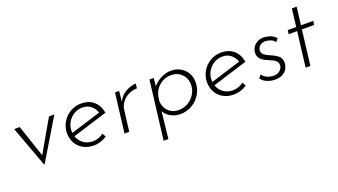

<svg xmlns="http://www.w3.org/2000/svg" viewBox="-63 -1083 3147 1790"><g transform="rotate(-20 1510.5 -187.5)"><path d="M449 -391 205 15H200L51 -391H106L213 -73L396 -391Z M702 -33Q761 -33 809 -70L829 -34Q800 -14 766 -3.5Q732 7 698 7Q640 7 595 -17.5Q550 -42 525 -86Q500 -130 500 -186Q500 -242 528 -291.5Q556 -341 606 -371.5Q656 -402 719 -402Q791 -402 839 -362Q887 -322 903 -244L556 -136Q571 -90 610.5 -61.5Q650 -33 702 -33ZM718 -363Q670 -363 631 -339.5Q592 -316 569.5 -276.5Q547 -237 547 -191Q547 -178 548 -172L848 -265Q833 -308 799 -335.5Q765 -363 718 -363Z M1081 -287Q1106 -340 1157 -370.5Q1208 -401 1262 -402L1255 -356Q1211 -356 1171.5 -336.5Q1132 -317 1106 -282.5Q1080 -248 1076 -207L1050 0H1003L1051 -391H1092Z M1610 -403Q1661 -403 1702 -380Q1743 -357 1766.5 -316.5Q1790 -276 1790 -225Q1790 -162 1759 -108.5Q1728 -55 1674 -23.5Q1620 8 1556 8Q1505 8 1462.5 -15.5Q1420 -39 1399 -78L1370 188H1323L1394 -394H1436L1429 -315Q1463 -355 1511.5 -379Q1560 -403 1610 -403ZM1556 -33Q1606 -33 1649 -58.5Q1692 -84 1717 -126.5Q1742 -169 1742 -218Q1742 -281 1700 -322.5Q1658 -364 1596 -364Q1531 -364 1481 -323Q1431 -282 1418 -218L1412 -175Q1411 -147 1425 -114Q1439 -81 1471.5 -57Q1504 -33 1556 -33Z M2091 -33Q2150 -33 2198 -70L2218 -34Q2189 -14 2155 -3.5Q2121 7 2087 7Q2029 7 1984 -17.5Q1939 -42 1914 -86Q1889 -130 1889 -186Q1889 -242 1917 -291.5Q1945 -341 1995 -371.5Q2045 -402 2108 -402Q2180 -402 2228 -362Q2276 -322 2292 -244L1945 -136Q1960 -90 1999.5 -61.5Q2039 -33 2091 -33ZM2107 -363Q2059 -363 2020 -339.5Q1981 -316 1958.5 -276.5Q1936 -237 1936 -191Q1936 -178 1937 -172L2237 -265Q2222 -308 2188 -335.5Q2154 -363 2107 -363Z M2497 8Q2457 8 2419.5 -6.5Q2382 -21 2359 -54L2384 -83Q2404 -56 2433.5 -43.5Q2463 -31 2497 -31Q2536 -31 2560 -54Q2584 -77 2584 -103Q2584 -127 2571 -142Q2558 -157 2542.5 -165Q2527 -173 2490 -188Q2449 -204 2426.5 -227.5Q2404 -251 2404 -287Q2404 -314 2418.5 -340Q2433 -366 2461 -382.5Q2489 -399 2526 -399Q2550 -399 2585.5 -389Q2621 -379 2648 -348L2624 -316Q2608 -340 2582 -350Q2556 -360 2528 -360Q2494 -360 2473.5 -340Q2453 -320 2453 -296Q2454 -267 2473 -252Q2492 -237 2532 -220Q2582 -199 2607 -176Q2632 -153 2632 -108Q2632 -85 2619.5 -58Q2607 -31 2577 -11.5Q2547 8 2497 8Z M2916 -563 2894 -386H3016L3011 -347H2889L2847 0H2800L2842 -347H2758L2763 -386H2847L2868 -563Z"/></g></svg>

Font: Josefin Sans Light
Style: Italic
Weight: 300
Italic angle: -7°
Designer: Santiago Orozco
Foundry: Typemade
Version: Version 2.000